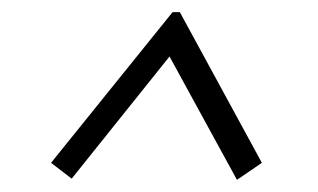

<svg xmlns="http://www.w3.org/2000/svg" viewBox="-20 -634 524 316"><path d="M259 -541 98 -340 64 -366 264 -614H276L411 -366L370 -338Z"/></svg>

Font: Bellota Text Light
Style: Italic
Weight: 300
Italic angle: -7.5°
Designer: Kemie Guaida
Foundry: Kemie Guaida
Version: Version 4.001